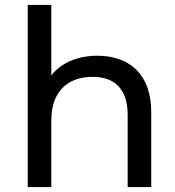

<svg xmlns="http://www.w3.org/2000/svg" viewBox="-20 -762 714 782"><path d="M189 0V-273C189 -386 253 -449 357 -449C449 -449 500 -397 500 -294V0H596V-305C596 -456 511 -535 376 -535C296 -535 229 -506 189 -455V-742H93V0Z"/></svg>

Font: Malon Grotesk Med
Style: Regular
Weight: 500
Designer: Julieta Ulanovsky
Foundry: Julieta Ulanovsky
Version: Version 7.200